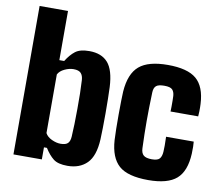

<svg xmlns="http://www.w3.org/2000/svg" viewBox="-86 -905 1182 1019"><g transform="rotate(10 505.0 -395.0)"><path d="M339 10Q288 10 263.2 -9.5Q238.5 -29 216 -65H200V0H47V-800H200V-535H226Q248.5 -571 273.8 -590.5Q299 -610 349 -610Q415 -610 449.2 -571Q483.5 -532 488 -441Q489 -415 489.8 -377Q490.5 -339 490.5 -298Q490.5 -257 489.8 -220.2Q489 -183.5 488 -159Q483.5 -68.5 444.2 -29.2Q405 10 339 10ZM283 -99Q311 -99 322.2 -110.5Q333.5 -122 335 -146Q337 -175.5 338 -214.8Q339 -254 339.2 -296.8Q339.5 -339.5 338.8 -379.8Q338 -420 336 -452Q334.5 -475.5 323 -488.2Q311.5 -501 283 -501Q260 -501 235 -489.2Q210 -477.5 200 -458V-142Q210 -122.5 235.2 -110.8Q260.5 -99 283 -99Z M828.5 -369Q829 -379 829.2 -395Q829.5 -411 829.2 -427Q829 -443 828.5 -453Q827 -475 816 -486.5Q805 -498 772.5 -498Q741 -498 728.8 -487.5Q716.5 -477 715.5 -453Q714 -407.5 713.2 -369.8Q712.5 -332 712.5 -297.5Q712.5 -263 713.2 -227.8Q714 -192.5 715.5 -151Q716.5 -125 729.8 -113.5Q743 -102 774.5 -102Q806 -102 816.5 -114.8Q827 -127.5 828.5 -152Q829.5 -167 829.5 -185.5Q829.5 -204 828.5 -233H977.5Q978.5 -227 979 -205.8Q979.5 -184.5 978.5 -168Q974 -73 926.5 -31.5Q879 10 774.5 10Q663.5 10 616 -32.2Q568.5 -74.5 562.5 -168Q561 -191.5 560.5 -228.5Q560 -265.5 560 -305.8Q560 -346 560.8 -379.8Q561.5 -413.5 562.5 -430Q569.5 -527 618.5 -568.5Q667.5 -610 772.5 -610Q878.5 -610 926.2 -569.5Q974 -529 978.5 -436Q979.5 -419.5 979 -396.2Q978.5 -373 977.5 -369Z"/></g></svg>

Font: Big Shoulders Text Thin Black
Style: Regular
Weight: 900
Version: Version 2.002